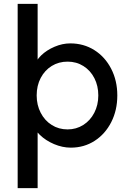

<svg xmlns="http://www.w3.org/2000/svg" viewBox="-20 -760 671 1000"><path d="M72 -740H176V-405L160 -414Q166 -444 194.5 -471.5Q223 -499 264 -516.5Q305 -534 346 -534Q416 -534 471.5 -499Q527 -464 559 -402Q591 -340 591 -263Q591 -186 559.5 -124Q528 -62 473 -26.5Q418 9 349 9Q305 9 261.5 -9.5Q218 -28 187.5 -57.5Q157 -87 150 -117L176 -131V220H72ZM492 -263Q492 -313 471.5 -353Q451 -393 414.5 -416Q378 -439 332 -439Q286 -439 249.5 -416.5Q213 -394 192 -354Q171 -314 171 -263Q171 -213 192 -172.5Q213 -132 249.5 -109Q286 -86 332 -86Q377 -86 413.5 -109Q450 -132 471 -172.5Q492 -213 492 -263Z"/></svg>

Font: Easer Grotesk Variable
Style: Regular
Weight: 400
Designer: Boardeaser, Bonnie Shaver-Troup, Thomas Jockin
Foundry: Lexend
Version: Version 1.001;Glyphs 3.1.2 (3151)